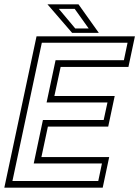

<svg xmlns="http://www.w3.org/2000/svg" viewBox="-37 -868 644 888"><path d="M-17 0 132 -700H587L557 -558.5H243.5L214.5 -424H493.5L463.5 -282.5H184.5L154.5 -141.5H468L438 0ZM20.5 -31H417.5L434.5 -112H119L161.5 -313H442.5L460 -394H178.5L220 -589.5H536L553 -670.5H156.5ZM420 -716H296.5L182.5 -848H326ZM373 -736.5 308.5 -827H235L311 -736.5Z"/></svg>

Font: Tourney Light
Style: Italic
Weight: 300
Italic angle: -12°
Version: Version 1.015